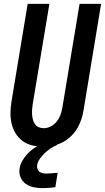

<svg xmlns="http://www.w3.org/2000/svg" viewBox="-20 -755 546 999"><path d="M206 8Q176 8 148 1.5Q120 -5 98 -21Q76 -37 61.5 -60.5Q47 -84 40.5 -111.5Q34 -139 34.5 -168.5Q35 -198 40 -228L124 -735H237L150 -212Q148 -198 147 -184.5Q146 -171 147 -157.5Q148 -144 151.5 -131.5Q155 -119 162.5 -108.5Q170 -98 182 -93Q194 -88 207 -88Q227 -88 245.5 -98Q264 -108 276.5 -124.5Q289 -141 295.5 -160Q302 -179 305 -198L394 -735H506L415 -183Q411 -158 403 -133.5Q395 -109 381.5 -86.5Q368 -64 348 -45Q328 -26 304.5 -14Q281 -2 256 3Q231 8 206 8ZM203 224Q179 224 156 219.5Q133 215 114.5 202Q96 189 87 167.5Q78 146 82 122Q85 101 96 82Q107 63 122 46.5Q137 30 155 17.5Q173 5 193 -5L199 -8H277L276 0Q258 7 242 18Q226 29 212.5 42Q199 55 187.5 71Q176 87 173 105Q172 114 175 123.5Q178 133 185 138.5Q192 144 201 146Q210 148 220 148Q235 148 250 146.5Q265 145 280 144L268 219Q251 221 235 222.5Q219 224 203 224Z"/></svg>

Font: Iosevka SS04 Oblique
Style: Bold
Weight: 700
Italic angle: -9°
Monospace: yes
Designer: Belleve Invis
Foundry: Belleve Invis
Version: Version 19.0.0; ttfautohint (v1.8.4)